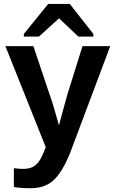

<svg xmlns="http://www.w3.org/2000/svg" viewBox="-20 -767 596 994"><path d="M138.2 207.5Q88.9 207.5 51.8 201.2V103.5Q77.6 107.4 99.1 107.4Q128.4 107.4 147.7 98.1Q167 88.9 182.4 67.4Q197.8 45.9 216.8 -5.4L7.8 -528.3H152.8L235.8 -280.8Q255.4 -227.5 285.2 -117.7L297.4 -164.1L329.1 -278.8L407.2 -528.3H550.8L341.8 27.8Q299.8 129.4 254.6 168.5Q209.5 207.5 138.2 207.5ZM463.4 -591.3V-577.6H385.7L286.6 -671.4H284.7L181.6 -577.6H103.5V-591.3L229.5 -746.6H341.3Z"/></svg>

Font: Liberation Sans
Style: Bold
Weight: 700
Designer: Steve Matteson
Foundry: Ascender Corporation
Version: Version 2.1.5